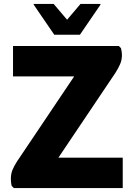

<svg xmlns="http://www.w3.org/2000/svg" viewBox="-20 -953 681 973"><path d="M50 0 39 -11Q37 -19 36 -28.5Q35 -38 35 -46Q35 -72 43.5 -92.5Q52 -113 67 -136L356 -566H46V-720H582L593 -709Q595 -702 596.5 -692Q598 -682 598 -675Q598 -649 588.5 -627.5Q579 -606 565 -584L276 -154H602V0ZM255 -777 151 -929V-933H252L320 -853L388 -933H489V-929L385 -777Z"/></svg>

Font: Kufam
Style: Bold
Weight: 700
Designer: Wael Morcos, Artur Schmal
Foundry: Original Type
Version: Version 1.300; ttfautohint (v1.8.3)